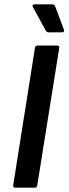

<svg xmlns="http://www.w3.org/2000/svg" viewBox="-20 -865 316 885"><path d="M51 0Q39 0 41 -12L141 -644Q143 -655 152 -655H243Q255 -655 253 -644L152 -12Q150 0 141 0ZM204 -716Q194 -716 189 -727L131 -834Q129 -838 131 -841.5Q133 -845 138 -845H221Q231 -845 235 -834L275 -727Q278 -716 265 -716Z"/></svg>

Font: Sofia Sans Semi Condensed
Style: Bold Italic
Weight: 700
Italic angle: -9°
Version: Version 4.100